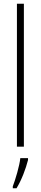

<svg xmlns="http://www.w3.org/2000/svg" viewBox="-20 -780 216 1021"><path d="M107 0V-760H70V0ZM129 71V61H88C84 101 62 175 48 211V221H68C95 177 117 118 129 71Z"/></svg>

Font: Noto Sans Thai ExtCond ExtLt
Style: Regular
Weight: 200
Width: 2
Designer: Monotype Design Team
Foundry: Monotype Imaging Inc.
Version: Version 2.002